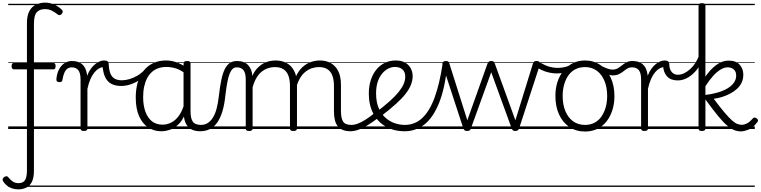

<svg xmlns="http://www.w3.org/2000/svg" viewBox="-62 -977 5761 1454"><path d="M75 457Q50 457 27.5 449Q5 441 -12 426.5Q-29 412 -39 395Q-44 386 -41.5 378Q-39 370 -29 363Q-19 357 -11.5 357.5Q-4 358 2 367Q16 384 34 397Q52 410 78 410Q113 410 127.5 387Q142 364 142 314V-452H42Q35 -452 30.5 -458Q26 -464 26 -476Q26 -500 41 -500H142V-802Q142 -860 161 -894Q180 -928 211.5 -942.5Q243 -957 279 -957Q320 -957 354 -940Q388 -923 408 -901Q415 -893 413 -885.5Q411 -878 404 -870Q397 -863 389 -862.5Q381 -862 373 -869Q354 -884 331 -896Q308 -908 278 -908Q239 -908 217 -885Q195 -862 195 -796V-500H344Q359 -500 359 -477Q359 -452 344 -452H195V317Q195 369 179.5 400Q164 431 137 444Q110 457 75 457ZM0 428H366V438H0ZM0 -20H366V0H0ZM0 -505H366V-500H0ZM0 -948H366V-938H0Z M389 -355Q377 -355 370.5 -360Q364 -365 365 -378Q369 -421 385 -451.5Q401 -482 426 -498.5Q451 -515 483 -515Q496 -515 502 -508Q508 -501 507.5 -491.5Q507 -482 501 -474.5Q495 -467 482 -467Q462 -467 448 -456.5Q434 -446 425 -425Q416 -404 411 -373Q410 -364 405 -359.5Q400 -355 389 -355ZM366 428H416V438H366ZM366 -20H416V0H366ZM366 -505H416V-500H366ZM366 -948H416V-938H366Z M573 15Q560 15 554 10.5Q548 6 548 -4V-374Q548 -424 531 -445.5Q514 -467 480 -467Q470 -467 465.5 -474.5Q461 -482 461 -491.5Q461 -501 466.5 -508Q472 -515 482 -515Q506 -515 525 -509.5Q544 -504 559 -491.5Q574 -479 583.5 -459.5Q593 -440 597 -412L598 -403Q610 -435 626 -456.5Q642 -478 659.5 -492Q677 -506 694 -512.5Q711 -519 725 -519Q735 -519 740.5 -511.5Q746 -504 746 -494Q746 -484 740.5 -476.5Q735 -469 725 -469Q707 -469 688.5 -459Q670 -449 653 -428.5Q636 -408 622.5 -377Q609 -346 600 -304V-4Q600 6 593.5 10.5Q587 15 573 15ZM416 428H820V438H416ZM416 -20H820V0H416ZM416 -505H820V-500H416ZM416 -948H820V-938H416Z M855 -326Q812 -326 781.5 -342Q751 -358 734.5 -392.5Q718 -427 714 -484L725 -519Q743 -519 752 -513Q761 -507 761 -494Q763 -445 775 -418Q787 -391 808.5 -380Q830 -369 862 -369Q887 -369 917 -377.5Q947 -386 977.5 -403.5Q1008 -421 1034 -449Q1043 -458 1051.5 -456Q1060 -454 1063 -445.5Q1066 -437 1057 -426Q1035 -399 1002 -376Q969 -353 931 -339.5Q893 -326 855 -326ZM820 428H883V438H820ZM820 -20H883V0H820ZM820 -505H883V-500H820ZM820 -948H883V-938H820Z M1159 17Q1104 17 1060 -12Q1016 -41 991 -98Q966 -155 966 -238Q966 -288 975.5 -331Q985 -374 1004 -408.5Q1023 -443 1050.5 -467.5Q1078 -492 1114.5 -505.5Q1151 -519 1196 -519Q1234 -519 1270.5 -506.5Q1307 -494 1343 -470V-419Q1303 -449 1268 -459.5Q1233 -470 1197 -470Q1165 -470 1137.5 -460.5Q1110 -451 1088.5 -432Q1067 -413 1052.5 -385.5Q1038 -358 1030 -322Q1022 -286 1022 -242Q1022 -180 1038.5 -133Q1055 -86 1087.5 -59.5Q1120 -33 1169 -33Q1203 -33 1235 -49Q1267 -65 1293.5 -101.5Q1320 -138 1337 -202L1355 -159Q1334 -85 1300.5 -47Q1267 -9 1229.5 4Q1192 17 1159 17ZM1455 17Q1421 17 1397 7Q1373 -3 1358 -22Q1343 -41 1335.5 -69Q1328 -97 1328 -132V-495Q1328 -506 1335 -510.5Q1342 -515 1356 -515Q1369 -515 1375 -510.5Q1381 -506 1381 -496V-133Q1381 -81 1398 -56Q1415 -31 1461 -31Q1468 -31 1472 -23.5Q1476 -16 1475.5 -7Q1475 2 1470.5 9.5Q1466 17 1455 17ZM882 428H1517V438H882ZM882 -20H1517V0H882ZM882 -505H1517V-500H882ZM882 -948H1517V-938H882Z M1452 17Q1443 17 1438.5 9.5Q1434 2 1434.5 -7Q1435 -16 1441 -23.5Q1447 -31 1458 -31Q1489 -31 1511.5 -45.5Q1534 -60 1551 -87.5Q1568 -115 1578.5 -155Q1589 -195 1595 -247Q1603 -318 1613.5 -369Q1624 -420 1639.5 -452Q1655 -484 1677.5 -499.5Q1700 -515 1733 -515Q1742 -515 1746.5 -508Q1751 -501 1750.5 -491.5Q1750 -482 1745 -474.5Q1740 -467 1731 -467Q1713 -467 1700 -455.5Q1687 -444 1677 -419Q1667 -394 1659.5 -354Q1652 -314 1645 -257Q1638 -186 1622.5 -134.5Q1607 -83 1583 -49Q1559 -15 1526.5 1Q1494 17 1452 17ZM1517 428H1617V438H1517ZM1517 -20H1617V0H1517ZM1517 -505H1617V-500H1517ZM1517 -948H1617V-938H1517Z M1824 15Q1811 15 1805 10.5Q1799 6 1799 -4V-374Q1799 -424 1782 -445.5Q1765 -467 1731 -467Q1720 -467 1714 -474.5Q1708 -482 1708.5 -491.5Q1709 -501 1715 -508Q1721 -515 1733 -515Q1761 -515 1782 -507Q1803 -499 1817 -484Q1831 -469 1839 -449Q1847 -429 1849 -405V-402Q1865 -438 1886.5 -460.5Q1908 -483 1931.5 -496Q1955 -509 1979.5 -514Q2004 -519 2026 -519Q2071 -519 2107.5 -500Q2144 -481 2165.5 -440.5Q2187 -400 2187 -334V-4Q2187 6 2180.5 10.5Q2174 15 2160 15Q2146 15 2140 10.5Q2134 6 2134 -4V-326Q2134 -371 2122.5 -403Q2111 -435 2085.5 -452Q2060 -469 2018 -469Q1994 -469 1969 -461Q1944 -453 1921.5 -435.5Q1899 -418 1881 -388.5Q1863 -359 1851 -316V-4Q1851 6 1844.5 10.5Q1838 15 1824 15ZM2594 17Q2557 17 2532.5 6.5Q2508 -4 2493.5 -24Q2479 -44 2473 -72.5Q2467 -101 2467 -137V-326Q2467 -371 2455.5 -403Q2444 -435 2419 -452Q2394 -469 2353 -469Q2326 -469 2299 -460Q2272 -451 2248 -431Q2224 -411 2205.5 -377Q2187 -343 2176 -292H2152Q2159 -355 2179 -398Q2199 -441 2228 -468Q2257 -495 2291.5 -507Q2326 -519 2361 -519Q2406 -519 2441.5 -500Q2477 -481 2498.5 -440.5Q2520 -400 2520 -334V-137Q2520 -82 2536 -56.5Q2552 -31 2600 -31Q2609 -31 2613.5 -23.5Q2618 -16 2617.5 -7Q2617 2 2611 9.5Q2605 17 2594 17ZM1617 428H2656V438H1617ZM1617 -20H2656V0H1617ZM1617 -505H2656V-500H1617ZM1617 -948H2656V-938H1617Z M2591 17Q2580 17 2574.5 9.5Q2569 2 2569.5 -7Q2570 -16 2577 -23.5Q2584 -31 2597 -31Q2622 -31 2648.5 -41Q2675 -51 2706.5 -71Q2738 -91 2777 -123Q2785 -129 2792.5 -126Q2800 -123 2805 -116Q2810 -109 2810.5 -100Q2811 -91 2803 -85Q2760 -52 2722.5 -29Q2685 -6 2652.5 5.5Q2620 17 2591 17ZM2656 428V438ZM2656 -20V0ZM2656 -505V-500ZM2656 -948V-938Z M2791 -130Q2849 -175 2890.5 -212Q2932 -249 2957.5 -281Q2983 -313 2995 -341.5Q3007 -370 3007 -396Q3007 -432 2986 -451Q2965 -470 2929 -470Q2903 -470 2878 -457.5Q2853 -445 2832 -420Q2811 -395 2798.5 -357.5Q2786 -320 2786 -270Q2786 -205 2805.5 -159.5Q2825 -114 2857 -85.5Q2889 -57 2927.5 -44Q2966 -31 3003 -31Q3015 -31 3020.5 -23.5Q3026 -16 3026 -7Q3026 2 3020.5 9.5Q3015 17 3003 17Q2921 17 2859.5 -18.5Q2798 -54 2764.5 -118Q2731 -182 2731 -268Q2731 -323 2745.5 -369Q2760 -415 2787 -448.5Q2814 -482 2851.5 -500.5Q2889 -519 2935 -519Q2979 -519 3007.5 -502Q3036 -485 3049.5 -458Q3063 -431 3063 -400Q3063 -368 3050 -335Q3037 -302 3009.5 -266.5Q2982 -231 2937.5 -191Q2893 -151 2831 -103ZM2656 428H3144V438H2656ZM2656 -20H3144V0H2656ZM2656 -505H3144V-500H2656ZM2656 -948H3144V-938H2656Z M3003 17Q2994 17 2989 10Q2984 3 2984 -6.5Q2984 -16 2989 -23.5Q2994 -31 3003 -31Q3080 -31 3136 -83.5Q3192 -136 3229.5 -239Q3267 -342 3290 -494Q3292 -504 3301 -505Q3310 -506 3318.5 -501Q3327 -496 3326 -487Q3308 -309 3263 -197.5Q3218 -86 3152 -34.5Q3086 17 3003 17ZM3144 428H3257V438H3144ZM3144 -20H3257V0H3144ZM3144 -505H3257V-500H3144ZM3144 -948H3257V-938H3144Z M3476 15Q3462 15 3456 9.5Q3450 4 3447 -4L3290 -484Q3285 -496 3292 -505.5Q3299 -515 3316 -515Q3327 -515 3333 -510.5Q3339 -506 3341 -496L3477 -66L3630 -496Q3634 -506 3640.5 -510.5Q3647 -515 3659 -515Q3670 -515 3676 -510.5Q3682 -506 3685 -496L3841 -66L3974 -496Q3977 -506 3983 -510.5Q3989 -515 4000 -515Q4018 -515 4024.5 -506Q4031 -497 4025 -482L3869 -4Q3866 4 3859.5 9.5Q3853 15 3840 15Q3827 15 3821.5 9.5Q3816 4 3813 -4L3658 -430L3504 -4Q3502 4 3495.5 9.5Q3489 15 3476 15ZM3256 428H4060V438H3256ZM3256 -20H4060V0H3256ZM3256 -505H4060V-500H3256ZM3256 -948H4060V-938H3256Z M4154 -421Q4118 -421 4079 -432Q4040 -443 4001 -469Q3993 -475 3992 -483.5Q3991 -492 3995.5 -500Q4000 -508 4006.5 -511Q4013 -514 4020 -509Q4059 -484 4093 -473.5Q4127 -463 4161 -463Q4178 -463 4195.5 -465.5Q4213 -468 4228 -472.5Q4243 -477 4251 -483Q4261 -490 4267.5 -482.5Q4274 -475 4274.5 -464Q4275 -453 4264 -446Q4250 -438 4231.5 -432Q4213 -426 4192.5 -423.5Q4172 -421 4154 -421ZM4060 428V438ZM4060 -20V0ZM4060 -505V-500ZM4060 -948V-938Z M4368 19Q4300 19 4249.5 -15.5Q4199 -50 4171.5 -110.5Q4144 -171 4144 -250Q4144 -310 4160.5 -359Q4177 -408 4207.5 -444Q4238 -480 4278.5 -499.5Q4319 -519 4368 -519Q4434 -519 4484 -485Q4534 -451 4562.5 -390Q4591 -329 4591 -250Q4591 -202 4580.5 -161Q4570 -120 4551 -87Q4532 -54 4505 -30Q4478 -6 4443.5 6.5Q4409 19 4368 19ZM4368 -31Q4407 -31 4438 -46.5Q4469 -62 4490.5 -91.5Q4512 -121 4524 -161.5Q4536 -202 4536 -250Q4536 -315 4515.5 -364.5Q4495 -414 4457.5 -441.5Q4420 -469 4368 -469Q4329 -469 4297.5 -453.5Q4266 -438 4244.5 -409Q4223 -380 4211 -339.5Q4199 -299 4199 -250Q4199 -185 4219.5 -135.5Q4240 -86 4278 -58.5Q4316 -31 4368 -31ZM4060 428H4661V438H4060ZM4060 -20H4661V0H4060ZM4060 -505H4661V-500H4060ZM4060 -948H4661V-938H4060Z M4577 -406Q4566 -406 4549.5 -411Q4533 -416 4515 -425Q4497 -434 4479 -445Q4471 -450 4469.5 -457Q4468 -464 4470.5 -470.5Q4473 -477 4477.5 -480.5Q4482 -484 4486 -481Q4516 -465 4538 -457.5Q4560 -450 4576 -450Q4600 -450 4616.5 -460Q4633 -470 4648.5 -482.5Q4664 -495 4682 -505Q4700 -515 4727 -515Q4735 -515 4739.5 -508Q4744 -501 4744 -491.5Q4744 -482 4739 -474.5Q4734 -467 4724 -467Q4704 -467 4689 -458Q4674 -449 4658.5 -436.5Q4643 -424 4624 -415Q4605 -406 4577 -406ZM4661 428V438ZM4661 -20V0ZM4661 -505V-500ZM4661 -948V-938Z M4818 15Q4805 15 4799 10.5Q4793 6 4793 -4V-374Q4793 -424 4776 -445.5Q4759 -467 4725 -467Q4715 -467 4710.5 -474.5Q4706 -482 4706 -491.5Q4706 -501 4711.5 -508Q4717 -515 4727 -515Q4751 -515 4770 -509.5Q4789 -504 4804 -491.5Q4819 -479 4828.5 -459.5Q4838 -440 4842 -412L4843 -403Q4855 -435 4871 -456.5Q4887 -478 4904.5 -492Q4922 -506 4939 -512.5Q4956 -519 4970 -519Q4980 -519 4985.5 -511.5Q4991 -504 4991 -494Q4991 -484 4985.5 -476.5Q4980 -469 4970 -469Q4952 -469 4933.5 -459Q4915 -449 4898 -428.5Q4881 -408 4867.5 -377Q4854 -346 4845 -304V-4Q4845 6 4838.5 10.5Q4832 15 4818 15ZM4661 428H5065V438H4661ZM4661 -20H5065V0H4661ZM4661 -505H5065V-500H4661ZM4661 -948H5065V-938H4661Z M5070 -368Q5017 -368 4989 -399Q4961 -430 4959 -485L4970 -519Q4987 -519 4996.5 -513Q5006 -507 5006 -496Q5006 -469 5014 -450Q5022 -431 5037 -421Q5052 -411 5072 -411Q5096 -411 5119.5 -422.5Q5143 -434 5165 -454Q5187 -474 5204.5 -501Q5222 -528 5233 -560Q5236 -567 5245 -566Q5254 -565 5261 -558.5Q5268 -552 5265 -542Q5248 -492 5217.5 -452.5Q5187 -413 5149 -390.5Q5111 -368 5070 -368ZM5065 428H5090V438H5065ZM5065 -20H5090V0H5065ZM5065 -505H5090V-500H5065ZM5065 -948H5090V-938H5065Z M5551 18Q5524 18 5500 9Q5476 0 5446 -25Q5416 -50 5376.5 -98Q5337 -146 5280 -224V-4Q5280 6 5273.5 10.5Q5267 15 5253 15Q5240 15 5234 10.5Q5228 6 5228 -4V-934Q5228 -944 5234 -948.5Q5240 -953 5253 -953Q5263 -953 5268.5 -951Q5274 -949 5277 -945Q5280 -941 5280 -934V-397Q5314 -448 5360 -483Q5406 -518 5454 -518Q5513 -518 5540 -486.5Q5567 -455 5567 -411Q5567 -379 5554.5 -352Q5542 -325 5519.5 -304.5Q5497 -284 5468 -268.5Q5439 -253 5407 -243Q5375 -233 5343 -229Q5390 -166 5423.5 -126.5Q5457 -87 5480 -66.5Q5503 -46 5520.5 -39Q5538 -32 5555 -32Q5574 -32 5593.5 -41.5Q5613 -51 5638 -79Q5645 -87 5652 -87Q5659 -87 5667 -81Q5676 -76 5678 -68Q5680 -60 5674 -53Q5639 -7 5604.5 5.5Q5570 18 5551 18ZM5280 -258Q5331 -264 5373.5 -276.5Q5416 -289 5447 -307.5Q5478 -326 5495.5 -350.5Q5513 -375 5513 -405Q5513 -435 5495 -451Q5477 -467 5448 -467Q5422 -467 5393.5 -449.5Q5365 -432 5336.5 -400Q5308 -368 5280 -324ZM5090 428H5654V438H5090ZM5090 -20H5654V0H5090ZM5090 -505H5654V-500H5090ZM5090 -948H5654V-938H5090Z"/></svg>

Font: Playwrite US Modern Guides
Style: Regular
Weight: 400
Designer: Veronika Burian, José Scaglione
Foundry: TypeTogether
Version: Version 1.003